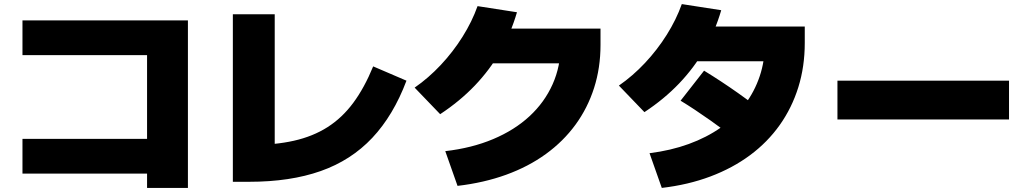

<svg xmlns="http://www.w3.org/2000/svg" viewBox="-20 -850 5040 940"><path d="M700 70V0H90V-170H700V-580H90V-750H900V70Z M1120 40V-780H1325V0L1205 -140Q1326 -140 1419 -161Q1512 -182 1583.5 -227.5Q1655 -273 1709.5 -346.5Q1764 -420 1807 -525L1970 -455Q1906 -285 1802.5 -175Q1699 -65 1550 -12.5Q1401 40 1200 40Z M2160 -110Q2290 -125 2394.5 -169Q2499 -213 2572.5 -281Q2646 -349 2685.5 -437.5Q2725 -526 2725 -630L2805 -540H2330V-710H2920V-630Q2920 -518 2888.5 -419.5Q2857 -321 2797.5 -239.5Q2738 -158 2652.5 -96Q2567 -34 2458 5.5Q2349 45 2220 60ZM2010 -421Q2078 -468 2138 -532Q2198 -596 2244.5 -670Q2291 -744 2318 -820L2511 -790Q2481 -687 2429.5 -597.5Q2378 -508 2305 -431.5Q2232 -355 2135 -291Z M3160 -100Q3264 -113 3352 -145Q3440 -177 3509 -225.5Q3578 -274 3626 -337.5Q3674 -401 3699.5 -477Q3725 -553 3725 -640L3805 -550H3330V-720H3920V-640Q3920 -524 3888.5 -423Q3857 -322 3797.5 -238Q3738 -154 3652.5 -90.5Q3567 -27 3458 14Q3349 55 3220 70ZM3010 -431Q3078 -478 3138 -542Q3198 -606 3244.5 -680Q3291 -754 3318 -830L3511 -800Q3481 -697 3429.5 -607.5Q3378 -518 3305 -441.5Q3232 -365 3135 -301ZM3635 -129Q3538 -204 3458 -260.5Q3378 -317 3312 -357L3427 -504Q3512 -452 3594 -394Q3676 -336 3749 -276Z M4080 -265V-455H4920V-265Z"/></svg>

Font: M PLUS 1 Thin Black
Style: Regular
Weight: 900
Version: Version 1.001